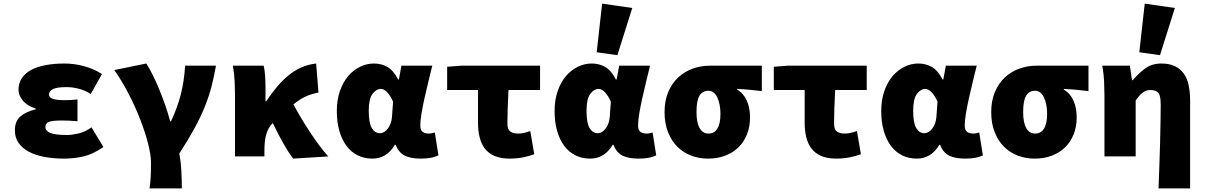

<svg xmlns="http://www.w3.org/2000/svg" viewBox="-20 -862 6640 1058"><path d="M334 12Q274 12 224 2.5Q174 -7 138 -26.5Q102 -46 82 -75Q62 -104 62 -144Q62 -194 92 -220Q122 -246 177 -260V-264Q129 -279 105.5 -308Q82 -337 82 -366Q82 -405 101 -432.5Q120 -460 153.5 -477.5Q187 -495 233.5 -503.5Q280 -512 336 -512Q388 -512 442.5 -497.5Q497 -483 542 -454L480 -344Q449 -364 414.5 -373Q380 -382 346 -382Q292 -382 271 -370.5Q250 -359 250 -342Q250 -324 272 -317Q294 -310 334 -310Q351 -310 370.5 -311Q390 -312 407 -314V-194Q385 -196 362 -197Q339 -198 318 -198Q271 -198 250.5 -190.5Q230 -183 230 -162Q230 -141 257 -129.5Q284 -118 350 -118Q375 -118 412 -126.5Q449 -135 484 -160L550 -52Q492 -12 440 0Q388 12 334 12Z M804 176Q806 161 807.5 147.5Q809 134 810 118Q811 102 811.5 82Q812 62 812 34Q812 -8 796 -70.5Q780 -133 753 -203Q726 -273 689 -344.5Q652 -416 610 -476L786 -512Q801 -489 818 -456Q835 -423 852.5 -381.5Q870 -340 887 -292.5Q904 -245 918 -193H922Q957 -267 976 -340.5Q995 -414 1000 -500H1170Q1159 -436 1144.5 -381.5Q1130 -327 1107.5 -271.5Q1085 -216 1051.5 -154.5Q1018 -93 968 -16Q977 32 979.5 83Q982 134 982 176Z M1595 12Q1569 -23 1542 -70.5Q1515 -118 1483 -184L1480 -181Q1460 -161 1448.5 -126Q1437 -91 1437 -31V0H1275V-340Q1275 -370 1273 -414Q1271 -458 1263 -500H1433Q1439 -474 1441 -442Q1443 -410 1443 -374V-304H1447Q1474 -344 1503.5 -380Q1533 -416 1566.5 -444Q1600 -472 1638.5 -489.5Q1677 -507 1722 -512L1735 -352Q1698 -345 1667 -331.5Q1636 -318 1597 -287Q1616 -251 1639.5 -211.5Q1663 -172 1688.5 -133.5Q1714 -95 1739.5 -60.5Q1765 -26 1789 0Z M2032 12Q1987 12 1951 -6Q1915 -24 1889.5 -58Q1864 -92 1850 -140.5Q1836 -189 1836 -250Q1836 -311 1853 -360Q1870 -409 1898.5 -442.5Q1927 -476 1964 -494Q2001 -512 2040 -512Q2082 -512 2115 -493Q2148 -474 2174 -424H2178L2192 -500H2362Q2352 -459 2340.5 -412Q2329 -365 2319 -320Q2309 -275 2302.5 -235.5Q2296 -196 2296 -170Q2296 -144 2309.5 -135Q2323 -126 2344 -126Q2358 -126 2376 -132L2396 -6Q2381 2 2357 7Q2333 12 2300 12Q2244 12 2211 -4Q2178 -20 2160 -64H2156Q2111 12 2032 12ZM2074 -128Q2098 -128 2117.5 -154Q2137 -180 2140 -218L2146 -302Q2133 -332 2115 -352Q2097 -372 2078 -372Q2054 -372 2033 -345Q2012 -318 2012 -252Q2012 -184 2029 -156Q2046 -128 2074 -128Z M2788 12Q2739 12 2705.5 -2.5Q2672 -17 2652 -43Q2632 -69 2623 -105.5Q2614 -142 2614 -186V-366H2444V-494L2520 -500H2956V-366H2782Q2779 -312 2777.5 -262Q2776 -212 2776 -180Q2776 -148 2792 -137Q2808 -126 2834 -126Q2850 -126 2864.5 -129Q2879 -132 2902 -140L2924 -12Q2894 -1 2860 5.5Q2826 12 2788 12Z M3232 12Q3187 12 3151 -6Q3115 -24 3089.5 -58Q3064 -92 3050 -140.5Q3036 -189 3036 -250Q3036 -311 3053 -360Q3070 -409 3098.5 -442.5Q3127 -476 3164 -494Q3201 -512 3240 -512Q3282 -512 3315 -493Q3348 -474 3374 -424H3378L3392 -500H3562Q3552 -459 3540.5 -412Q3529 -365 3519 -320Q3509 -275 3502.5 -235.5Q3496 -196 3496 -170Q3496 -144 3509.5 -135Q3523 -126 3544 -126Q3558 -126 3576 -132L3596 -6Q3581 2 3557 7Q3533 12 3500 12Q3444 12 3411 -4Q3378 -20 3360 -64H3356Q3311 12 3232 12ZM3274 -128Q3298 -128 3317.5 -154Q3337 -180 3340 -218L3346 -302Q3333 -332 3315 -352Q3297 -372 3278 -372Q3254 -372 3233 -345Q3212 -318 3212 -252Q3212 -184 3229 -156Q3246 -128 3274 -128ZM3382 -558 3268 -574 3298 -842 3464 -818Z M3882 12Q3832 12 3788.5 -4.5Q3745 -21 3712.5 -53.5Q3680 -86 3661 -134Q3642 -182 3642 -244Q3642 -308 3663 -356.5Q3684 -405 3718.5 -436.5Q3753 -468 3797.5 -484Q3842 -500 3890 -500H4178V-360Q4158 -362 4141.5 -364Q4125 -366 4109 -367.5Q4093 -369 4077 -370Q4061 -371 4042 -372V-368Q4077 -348 4095 -308Q4113 -268 4113 -216Q4113 -163 4096 -121Q4079 -79 4048.5 -49.5Q4018 -20 3975.5 -4Q3933 12 3882 12ZM3884 -126Q3916 -126 3933 -153.5Q3950 -181 3950 -234Q3950 -261 3945.5 -284Q3941 -307 3933 -324.5Q3925 -342 3912.5 -352Q3900 -362 3884 -362Q3852 -362 3835 -335.5Q3818 -309 3818 -244Q3818 -187 3835 -156.5Q3852 -126 3884 -126Z M4588 12Q4539 12 4505.5 -2.5Q4472 -17 4452 -43Q4432 -69 4423 -105.5Q4414 -142 4414 -186V-366H4244V-494L4320 -500H4756V-366H4582Q4579 -312 4577.5 -262Q4576 -212 4576 -180Q4576 -148 4592 -137Q4608 -126 4634 -126Q4650 -126 4664.5 -129Q4679 -132 4702 -140L4724 -12Q4694 -1 4660 5.5Q4626 12 4588 12Z M5032 12Q4987 12 4951 -6Q4915 -24 4889.5 -58Q4864 -92 4850 -140.5Q4836 -189 4836 -250Q4836 -311 4853 -360Q4870 -409 4898.5 -442.5Q4927 -476 4964 -494Q5001 -512 5040 -512Q5082 -512 5115 -493Q5148 -474 5174 -424H5178L5192 -500H5362Q5352 -459 5340.5 -412Q5329 -365 5319 -320Q5309 -275 5302.5 -235.5Q5296 -196 5296 -170Q5296 -144 5309.5 -135Q5323 -126 5344 -126Q5358 -126 5376 -132L5396 -6Q5381 2 5357 7Q5333 12 5300 12Q5244 12 5211 -4Q5178 -20 5160 -64H5156Q5111 12 5032 12ZM5074 -128Q5098 -128 5117.5 -154Q5137 -180 5140 -218L5146 -302Q5133 -332 5115 -352Q5097 -372 5078 -372Q5054 -372 5033 -345Q5012 -318 5012 -252Q5012 -184 5029 -156Q5046 -128 5074 -128Z M5682 12Q5632 12 5588.5 -4.5Q5545 -21 5512.5 -53.5Q5480 -86 5461 -134Q5442 -182 5442 -244Q5442 -308 5463 -356.5Q5484 -405 5518.5 -436.5Q5553 -468 5597.5 -484Q5642 -500 5690 -500H5978V-360Q5958 -362 5941.5 -364Q5925 -366 5909 -367.5Q5893 -369 5877 -370Q5861 -371 5842 -372V-368Q5877 -348 5895 -308Q5913 -268 5913 -216Q5913 -163 5896 -121Q5879 -79 5848.5 -49.5Q5818 -20 5775.5 -4Q5733 12 5682 12ZM5684 -126Q5716 -126 5733 -153.5Q5750 -181 5750 -234Q5750 -261 5745.5 -284Q5741 -307 5733 -324.5Q5725 -342 5712.5 -352Q5700 -362 5684 -362Q5652 -362 5635 -335.5Q5618 -309 5618 -244Q5618 -187 5635 -156.5Q5652 -126 5684 -126Z M6364 176Q6366 118 6368.5 53.5Q6371 -11 6372.5 -73.5Q6374 -136 6375 -191.5Q6376 -247 6376 -286Q6376 -334 6363.5 -350Q6351 -366 6318 -366Q6295 -366 6276 -351Q6257 -336 6238 -308V0H6066V-340Q6066 -370 6064 -414Q6062 -458 6054 -500H6206L6218 -420H6222Q6253 -457 6290 -484.5Q6327 -512 6380 -512Q6424 -512 6454 -497.5Q6484 -483 6503 -456.5Q6522 -430 6530 -392Q6538 -354 6538 -308V176ZM6372 -558 6258 -574 6288 -842 6454 -818Z"/></svg>

Font: Source Code Pro Black
Style: Regular
Weight: 900
Monospace: yes
Designer: Paul D. Hunt, Teo Tuominen
Foundry: Adobe Systems Incorporated
Version: Version 2.030;PS 1.000;hotconv 16.6.51;makeotf.lib2.5.65220